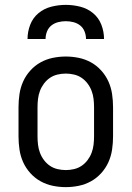

<svg xmlns="http://www.w3.org/2000/svg" viewBox="-20 -760 540 788"><path d="M250 8Q223 8 196.5 2.5Q170 -3 146.5 -16Q123 -29 104.5 -49.5Q86 -70 75 -94.5Q64 -119 60 -146Q56 -173 56 -200V-320Q56 -347 60 -374Q64 -401 75 -425.5Q86 -450 104.5 -470.5Q123 -491 146.5 -504Q170 -517 196.5 -522.5Q223 -528 250 -528Q277 -528 303.5 -522.5Q330 -517 353.5 -504Q377 -491 395.5 -470.5Q414 -450 425 -425.5Q436 -401 440 -374Q444 -347 444 -320V-200Q444 -173 440 -146Q436 -119 425 -94.5Q414 -70 395.5 -49.5Q377 -29 353.5 -16Q330 -3 303.5 2.5Q277 8 250 8ZM250 -62Q267 -62 284 -66Q301 -70 315 -79.5Q329 -89 339.5 -103Q350 -117 356 -133Q362 -149 364 -166Q366 -183 366 -200V-320Q366 -337 364 -354Q362 -371 356 -387Q350 -403 339.5 -417Q329 -431 315 -440.5Q301 -450 284 -454Q267 -458 250 -458Q233 -458 216 -454Q199 -450 185 -440.5Q171 -431 160.5 -417Q150 -403 144 -387Q138 -371 136 -354Q134 -337 134 -320V-200Q134 -183 136 -166Q138 -149 144 -133Q150 -117 160.5 -103Q171 -89 185 -79.5Q199 -70 216 -66Q233 -62 250 -62ZM93 -600Q93 -630 104 -658.5Q115 -687 138 -706Q161 -725 190.5 -732.5Q220 -740 250 -740Q280 -740 309.5 -732.5Q339 -725 362 -706Q385 -687 396 -658.5Q407 -630 407 -600H333Q333 -616 327 -631Q321 -646 309 -655.5Q297 -665 281.5 -669Q266 -673 250 -673Q234 -673 218.5 -669Q203 -665 191 -655.5Q179 -646 173 -631Q167 -616 167 -600Z"/></svg>

Font: Iosevka MaddieWtf
Style: Regular
Weight: 400
Monospace: yes
Designer: Belleve Invis
Foundry: Belleve Invis
Version: Version 31.3.0; ttfautohint (v1.8.3)